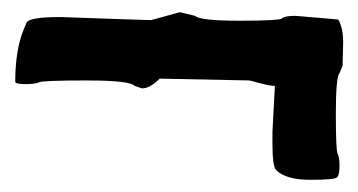

<svg xmlns="http://www.w3.org/2000/svg" viewBox="-20 -456 588 315"><path d="M543 -386 542 -348 537 -336Q531 -330 531 -269.5Q531 -209 534 -203.5Q537 -198 537 -183.5Q537 -169 533 -165Q529 -161 489 -161Q449 -161 433 -177Q427 -183 427 -220V-240Q429 -281 431 -315Q423 -315 406.5 -319.5Q390 -324 389 -324L242 -327Q226 -311 213 -311L201 -315Q194 -324 122 -324Q50 -324 44 -321Q38 -318 21.5 -318Q5 -318 5 -322Q5 -374 19 -408L24 -420Q32 -428 77 -428H81Q220 -423 228 -423L275 -436L300 -430Q308 -422 373.5 -422Q439 -422 443 -426Q447 -430 465 -430L535 -424Q543 -410 543 -386Z"/></svg>

Font: Piedra
Style: Regular
Weight: 400
Designer: Angel Koziupa & Ale Paul
Foundry: Angel Koziupa and Alejandro Paul
Version: Version 1.000